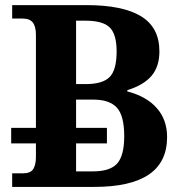

<svg xmlns="http://www.w3.org/2000/svg" viewBox="-20 -734 712 754"><path d="M480 -379.9V-375Q555.2 -355.5 595.7 -309.6Q636.2 -263.7 636.2 -195.8Q636.2 -97.2 564.5 -48.6Q492.7 0 350.1 0H27.8V-53.2H68.8Q100.1 -53.2 110.6 -70.1Q121.1 -86.9 121.1 -118.2V-170.9H23.9V-231.9H121.1V-597.2Q121.1 -629.9 108.9 -645.5Q96.7 -661.1 68.8 -661.1H27.8V-713.9H319.8Q462.4 -713.9 534.2 -669.9Q606 -626 606 -532.2Q606 -472.7 575.2 -436.3Q544.4 -399.9 480 -379.9ZM399.9 -170.9H278.8V-61H345.2Q412.6 -61 440.2 -92Q467.8 -123 467.8 -199.2Q467.8 -280.3 438.7 -311.5Q409.7 -342.8 347.2 -342.8H278.8V-231.9H399.9ZM278.8 -403.8H316.9Q382.8 -403.8 410.4 -431.4Q438 -459 438 -532.2Q438 -599.1 411.1 -626Q384.3 -652.8 314.9 -652.8H278.8Z"/></svg>

Font: Droid Serif
Style: Bold
Weight: 700
Designer: Monotype Design team
Foundry: Monotype Imaging Inc.
Version: Version 1.03